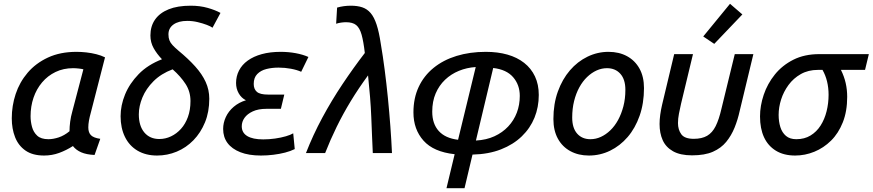

<svg xmlns="http://www.w3.org/2000/svg" viewBox="-20 -806 4595 1011"><path d="M212 13Q152 13 114.5 -13Q77 -39 59.5 -83.5Q42 -128 42 -183Q42 -249 62.5 -311Q83 -373 125.5 -423Q168 -473 232.5 -503Q297 -533 383 -533Q408 -533 435 -530Q462 -527 487.5 -520.5Q513 -514 533 -504L458 -212Q452 -191 448.5 -171.5Q445 -152 445 -135Q445 -108 459 -94Q473 -80 508 -75L478 10Q435 8 407.5 -4Q380 -16 364 -37Q330 -15 292 -1Q254 13 212 13ZM235 -73Q260 -73 289 -82.5Q318 -92 346 -115Q346 -138 349.5 -165Q353 -192 361 -220L419 -441Q413 -443 396 -445Q379 -447 365 -447Q314 -447 272.5 -427Q231 -407 201.5 -372Q172 -337 156.5 -291.5Q141 -246 141 -194Q141 -166 148.5 -138Q156 -110 176 -91.5Q196 -73 235 -73Z M807 13Q748 13 704.5 -12.5Q661 -38 638 -85Q615 -132 615 -194Q615 -251 638.5 -308.5Q662 -366 710 -415.5Q758 -465 833 -494Q806 -522 789 -552.5Q772 -583 772 -619Q772 -668 796.5 -703Q821 -738 868 -757Q915 -776 984 -776Q1033 -776 1073.5 -764.5Q1114 -753 1141 -738L1099 -660Q1090 -667 1069 -675Q1048 -683 1021 -689.5Q994 -696 966 -696Q920 -696 893.5 -677Q867 -658 867 -625Q867 -607 872 -594Q877 -581 888.5 -568.5Q900 -556 920 -539Q972 -496 1008 -456Q1044 -416 1063 -374.5Q1082 -333 1082 -286Q1082 -217 1059.5 -162Q1037 -107 998.5 -67.5Q960 -28 910.5 -7.5Q861 13 807 13ZM819 -74Q851 -74 880.5 -88Q910 -102 933 -127.5Q956 -153 969.5 -190Q983 -227 983 -274Q983 -324 957 -364Q931 -404 889 -441Q828 -418 788.5 -378.5Q749 -339 730 -293Q711 -247 711 -204Q711 -143 740 -108.5Q769 -74 819 -74Z M1354 13Q1290 13 1245.5 -4.5Q1201 -22 1178 -53Q1155 -84 1155 -127Q1155 -159 1169 -189.5Q1183 -220 1210.5 -243.5Q1238 -267 1275 -278Q1251 -290 1237 -314.5Q1223 -339 1223 -369Q1223 -404 1238.5 -434.5Q1254 -465 1284.5 -487Q1315 -509 1358.5 -521Q1402 -533 1458 -533Q1499 -533 1537 -526Q1575 -519 1604 -506L1566 -428Q1544 -438 1512 -444Q1480 -450 1447 -450Q1412 -450 1382.5 -442.5Q1353 -435 1334.5 -416Q1316 -397 1316 -364Q1316 -337 1332.5 -322.5Q1349 -308 1391 -308H1477L1459 -233H1383Q1340 -233 1311 -219.5Q1282 -206 1267.5 -185.5Q1253 -165 1253 -141Q1253 -107 1282 -89.5Q1311 -72 1366 -72Q1397 -72 1428.5 -76.5Q1460 -81 1485.5 -88.5Q1511 -96 1524 -104L1532 -21Q1510 -10 1481 -2.5Q1452 5 1419 9Q1386 13 1354 13Z M1591 0Q1628 -95 1677 -186Q1726 -277 1783.5 -363Q1841 -449 1901 -527Q1894 -588 1884 -623.5Q1874 -659 1855.5 -674Q1837 -689 1802 -689Q1790 -689 1776 -687Q1762 -685 1750 -681L1755 -766Q1772 -771 1790.5 -773.5Q1809 -776 1827 -776Q1862 -776 1887.5 -767.5Q1913 -759 1931.5 -737.5Q1950 -716 1963 -676.5Q1976 -637 1985 -576Q1996 -512 2005.5 -439Q2015 -366 2022.5 -290.5Q2030 -215 2035.5 -141Q2041 -67 2044 0H1943Q1941 -43 1939 -90.5Q1937 -138 1935 -189.5Q1933 -241 1928.5 -296Q1924 -351 1918 -409Q1868 -341 1827 -273.5Q1786 -206 1752.5 -137.5Q1719 -69 1692 0Z M2331 185 2374 6Q2263 -6 2210 -65.5Q2157 -125 2157 -214Q2157 -289 2184.5 -348Q2212 -407 2263 -448.5Q2314 -490 2384 -511.5Q2454 -533 2538 -533Q2601 -533 2652 -518.5Q2703 -504 2740 -475Q2777 -446 2797 -403.5Q2817 -361 2817 -306Q2817 -242 2794.5 -186.5Q2772 -131 2727.5 -88Q2683 -45 2618 -19.5Q2553 6 2468 8L2426 185ZM2392 -70 2485 -453Q2438 -450 2396.5 -433Q2355 -416 2323.5 -386Q2292 -356 2274 -314Q2256 -272 2256 -218Q2256 -154 2290.5 -116Q2325 -78 2392 -70ZM2486 -66Q2541 -69 2583.5 -88.5Q2626 -108 2656 -140Q2686 -172 2701.5 -213Q2717 -254 2717 -301Q2717 -359 2682 -399.5Q2647 -440 2577 -448Z M3081 13Q3026 13 2983.5 -10Q2941 -33 2917.5 -76Q2894 -119 2894 -179Q2894 -259 2917.5 -324Q2941 -389 2981 -435.5Q3021 -482 3073.5 -507.5Q3126 -533 3184 -533Q3240 -533 3282 -510Q3324 -487 3347.5 -444.5Q3371 -402 3371 -342Q3371 -262 3348 -196.5Q3325 -131 3285 -84.5Q3245 -38 3192.5 -12.5Q3140 13 3081 13ZM3089 -73Q3117 -73 3143.5 -85Q3170 -97 3193.5 -119.5Q3217 -142 3234.5 -174Q3252 -206 3262.5 -246Q3273 -286 3273 -333Q3273 -388 3246.5 -417.5Q3220 -447 3176 -447Q3148 -447 3121.5 -435Q3095 -423 3071.5 -400.5Q3048 -378 3030.5 -346Q3013 -314 3003 -274Q2993 -234 2993 -187Q2993 -132 3019 -102.5Q3045 -73 3089 -73Z M3624 12Q3562 12 3524 -9.5Q3486 -31 3469.5 -68Q3453 -105 3453 -153Q3453 -176 3456.5 -201.5Q3460 -227 3466 -253L3530 -521H3629L3566 -259Q3560 -233 3555 -207Q3550 -181 3550 -158Q3550 -123 3567.5 -99Q3585 -75 3633 -75Q3676 -75 3703.5 -91Q3731 -107 3748.5 -142Q3766 -177 3779 -234L3849 -521H3947L3875 -222Q3865 -176 3848 -134Q3831 -92 3804 -59Q3777 -26 3734 -7Q3691 12 3624 12ZM3741 -575 3683 -614 3824 -786 3889 -730Z M4167 13Q4107 13 4065.5 -12.5Q4024 -38 4003 -83.5Q3982 -129 3982 -193Q3982 -249 4001.5 -307Q4021 -365 4060 -413.5Q4099 -462 4157.5 -491.5Q4216 -521 4294 -521H4555L4535 -438H4408Q4425 -404 4433 -369Q4441 -334 4441 -296Q4441 -220 4418 -162Q4395 -104 4356 -65.5Q4317 -27 4268 -7Q4219 13 4167 13ZM4173 -73Q4216 -73 4248 -92.5Q4280 -112 4301 -145Q4322 -178 4332.5 -220Q4343 -262 4343 -307Q4343 -344 4335 -377Q4327 -410 4311 -438H4287Q4236 -438 4197 -416Q4158 -394 4132 -358.5Q4106 -323 4093 -282Q4080 -241 4080 -201Q4080 -166 4089 -137Q4098 -108 4118.5 -90.5Q4139 -73 4173 -73Z"/></svg>

Font: Ubuntu Sans Medium
Style: Italic
Weight: 500
Italic angle: -13.5°
Designer: Dalton Maag Ltd
Foundry: Dalton Maag Ltd
Version: Version 1.006